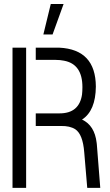

<svg xmlns="http://www.w3.org/2000/svg" viewBox="-20 -916 536 936"><path d="M191.4 -748 227.5 -896.5H290L236.3 -748ZM41 0V-683.6H107.4V0ZM154.3 -301.8V-363.3H270.5Q366.2 -363.3 379.9 -455.1Q381.8 -471.7 381.8 -491.2Q381.8 -603.5 292 -620.1Q273.4 -624 252 -624H154.3V-683.6H269.5Q446.3 -674.8 447.3 -494.1Q446.3 -376 379.9 -333Q441.4 -304.7 451.2 -219.7Q452.1 -214.8 452.1 -211.9L468.8 0H405.3L390.6 -173.8Q383.8 -261.7 346.7 -286.1Q320.3 -302.7 277.3 -301.8Z"/></svg>

Font: Post No Bills Colombo
Style: Medium
Weight: 600
Designer: Kosala Senevirathne, Siva Puranthara, Lasantha Premarathna, Tharique Azeez
Foundry: Mooniak
Version: Version 1.220 ; ttfautohint (v1.5)